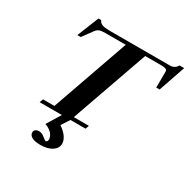

<svg xmlns="http://www.w3.org/2000/svg" viewBox="-206 -880 1287 1314"><g transform="rotate(30 438.0 -223.0)"><path d="M136.2 0 147 -28.3H236.8L450.2 -634.8H290Q258.8 -634.8 243.4 -629.2Q228 -623.5 215.3 -606.4L157.2 -526.9H130.4L198.7 -697.3H220.2Q228.5 -677.7 248.5 -670.4Q268.6 -663.1 306.2 -663.1H782.2Q821.8 -663.1 839.4 -696.3H876.5L804.2 -485.8H777.3L778.3 -611.8Q778.3 -624 768.3 -629.4Q758.3 -634.8 733.4 -634.8H604L390.1 -28.3H509.3L499 0H379.9L337.9 64.5Q412.1 116.2 412.1 169.9Q412.1 205.6 377.7 228.3Q343.3 251 284.7 251Q242.2 251 219 238.5Q195.8 226.1 195.8 202.6Q195.8 189.9 206.3 181.9Q216.8 173.8 233.4 173.8Q255.9 173.8 277.3 191.9Q299.3 210.4 306.2 210.4Q310.1 210.4 314.9 204.6Q319.8 198.7 319.8 189.9Q319.8 186 319.1 180.9Q318.4 175.8 314 165.5Q309.6 155.3 302.2 146Q294.9 136.7 280 126.5Q265.1 116.2 245.1 109.4L312 0Z"/></g></svg>

Font: Elstob 18pt ExtraBold
Style: Italic
Weight: 800
Italic angle: -20°
Designer: Peter S. Baker
Version: Version 1.015